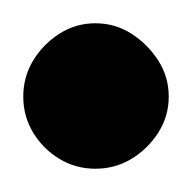

<svg xmlns="http://www.w3.org/2000/svg" viewBox="-32 -1133 165 165"><path d="M-12 -1050Q-12 -1033 -3.5 -1019Q5 -1005 19 -996.5Q33 -988 50 -988Q67 -988 81 -996.5Q95 -1005 104 -1019Q113 -1033 113 -1050Q113 -1067 104 -1081Q95 -1095 81 -1104Q67 -1113 50 -1113Q33 -1113 19 -1104Q5 -1095 -3.5 -1081Q-12 -1067 -12 -1050Z"/></svg>

Font: Linefont Medium
Style: Regular
Weight: 500
Monospace: yes
Version: Version 3.002;gftools[0.9.33]